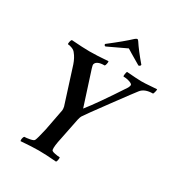

<svg xmlns="http://www.w3.org/2000/svg" viewBox="-196 -970 1027 1103"><g transform="rotate(30 317.5 -418.0)"><path d="M391.6 -839.8Q397.5 -839.8 402.3 -832Q430.7 -788.1 486.3 -722.7Q485.4 -712.9 473.6 -710.9Q386.7 -761.7 377 -768.6Q372.1 -765.6 254.9 -710.9Q244.1 -712.9 246.1 -722.7Q335.9 -792 377.9 -832Q387.7 -839.8 391.6 -839.8ZM196.3 -127 223.6 -269.5Q224.6 -278.3 221.7 -293Q221.7 -293 146.5 -529.3Q133.8 -566.4 114.3 -589.8Q106.4 -601.6 90.3 -607.9Q74.2 -614.3 62.5 -614.3Q59.6 -617.2 62 -629.4Q64.5 -641.6 69.3 -646.5Q147.5 -640.6 189.5 -640.6Q238.3 -640.6 312.5 -646.5Q314.5 -641.6 312 -629.4Q309.6 -617.2 305.7 -614.3Q251 -614.3 245.1 -585.9Q244.1 -583 250 -562.5L322.3 -337.9Q376 -404.3 485.4 -571.3Q490.2 -579.1 492.2 -589.8Q493.2 -595.7 484.4 -601.1Q475.6 -606.4 460.9 -609.9Q446.3 -613.3 430.7 -613.3Q428.7 -617.2 430.7 -629.9Q432.6 -642.6 435.5 -646.5Q509.8 -640.6 532.2 -640.6Q557.6 -640.6 592.8 -643.6Q627.9 -646.5 634.8 -646.5Q636.7 -643.6 633.3 -629.9Q629.9 -616.2 627 -613.3Q571.3 -613.3 547.9 -582Q538.1 -570.3 443.4 -441.9Q348.6 -313.5 335.9 -293Q332 -287.1 327.1 -267.6L298.8 -127Q285.2 -66.4 289.1 -44.9Q290 -37.1 311 -32.7Q332 -28.3 345.7 -28.3Q347.7 -24.4 345.7 -12.2Q343.8 0 339.8 3.9Q269.5 -2 222.7 -2Q178.7 -2 104.5 3.9Q101.6 -1 103.5 -12.2Q105.5 -23.4 110.4 -28.3Q124 -28.3 147 -32.7Q169.9 -37.1 173.8 -44.9Q180.7 -57.6 196.3 -127Z"/></g></svg>

Font: Crimson
Style: SemiboldItalic
Weight: 600
Italic angle: -11°
Version: Version 0.8 ; ttfautohint (v1.00) -l 8 -r 50 -G 200 -x 14 -D